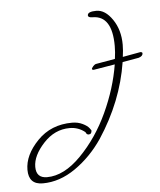

<svg xmlns="http://www.w3.org/2000/svg" viewBox="-44 -551 497 597"><g transform="rotate(-5 205.0 -252.0)"><path d="M410 -368Q410 -359 397 -355L346 -346Q327 -225 254 -114Q218 -61 168.5 -26.5Q119 8 66 8Q22 8 22 -38Q22 -84 64.5 -128Q107 -172 173 -172Q191 -172 205.5 -165Q220 -158 226 -150L231 -143Q231 -131 221 -131Q215 -131 212 -139Q191 -156 164 -156Q117 -156 82 -118Q47 -80 47 -45Q47 -10 81 -10Q134 -10 187 -64Q240 -118 274.5 -192.5Q309 -267 321 -341L255 -330Q249 -330 249 -333L250 -336Q258 -348 266 -348L323 -358Q326 -379 326 -398Q326 -493 265 -493Q251 -493 251 -500Q251 -512 278.5 -512Q306 -512 328.5 -479Q351 -446 351 -400Q351 -382 348 -362L403 -372Q410 -372 410 -368Z"/></g></svg>

Font: Miss Fajardose
Style: Regular
Weight: 400
Version: Version 1.000